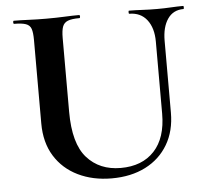

<svg xmlns="http://www.w3.org/2000/svg" viewBox="-48 -676 799 741"><g transform="rotate(-5 351.5 -305.5)"><path d="M571 -497Q571 -550 546.5 -581.5Q522 -613 478 -613Q476 -613 476 -619Q476 -625 478 -625Q503 -625 529.5 -623.5Q556 -622 587 -622Q614 -622 640 -623.5Q666 -625 688 -625Q690 -625 690 -619Q690 -613 688 -613Q648 -613 626.5 -581.5Q605 -550 605 -497V-219Q605 -148 574 -95.5Q543 -43 487 -14.5Q431 14 356 14Q283 14 225.5 -14Q168 -42 135.5 -94.5Q103 -147 103 -221V-544Q103 -573 98 -587.5Q93 -602 77.5 -607.5Q62 -613 32 -613Q29 -613 29 -619Q29 -625 32 -625Q58 -625 90 -623.5Q122 -622 158 -622Q196 -622 228 -623.5Q260 -625 285 -625Q288 -625 288 -619Q288 -613 285 -613Q255 -613 240 -607Q225 -601 219.5 -586Q214 -571 214 -542V-256Q214 -133 263 -78Q312 -23 394 -23Q477 -23 524 -73.5Q571 -124 571 -218Z"/></g></svg>

Font: Cormorant Garamond Light
Style: Bold
Weight: 700
Version: Version 4.001